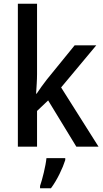

<svg xmlns="http://www.w3.org/2000/svg" viewBox="-20 -780 549 1021"><path d="M177 -386V-760H75V0H177V-190L236 -246L386 0H504L305 -315L492 -539H377L229 -357C212 -336 189 -303 175 -282H172C174 -315 177 -354 177 -386ZM327 71V61H227C223 103 205 174 193 209V221H251C284 177 314 113 327 71Z"/></svg>

Font: Noto Sans SemiCondensed Medium
Style: Regular
Weight: 500
Width: 4
Designer: Monotype Design Team
Foundry: Monotype Imaging Inc.
Version: Version 2.013